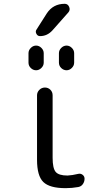

<svg xmlns="http://www.w3.org/2000/svg" viewBox="-20 -980 540 1010"><path d="M391.6 -65.4Q404.3 -68.4 414.6 -60.5Q424.8 -52.7 424.8 -40Q424.8 -24.4 416 -11.7Q407.2 1 391.6 3.9Q358.4 9.8 325.2 9.8Q241.2 9.8 208 -22.5Q174.8 -54.7 174.8 -139.6V-478.5Q174.8 -495.1 187 -507.3Q199.2 -519.5 216.3 -519.5Q233.4 -519.5 245.1 -507.8Q256.8 -496.1 256.8 -478.5V-150.4Q256.8 -94.7 272.9 -75.7Q289.1 -56.6 335 -56.6Q359.4 -57.6 391.6 -65.4ZM290 -700.2Q290 -715.8 302.2 -728Q314.5 -740.2 330.1 -740.2Q345.7 -740.2 357.9 -728Q370.1 -715.8 370.1 -700.2V-650.4Q370.1 -634.8 357.9 -622.6Q345.7 -610.4 330.1 -610.4Q314.5 -610.4 302.2 -622.1Q290 -633.8 290 -650.4ZM129.9 -650.4V-700.2Q129.9 -715.8 142.1 -728Q154.3 -740.2 169.9 -740.2Q185.5 -740.2 197.8 -728Q210 -715.8 210 -700.2V-650.4Q210 -634.8 197.8 -622.6Q185.5 -610.4 169.9 -610.4Q154.3 -610.4 142.1 -622.1Q129.9 -633.8 129.9 -650.4ZM320.3 -960Q336.9 -960 343.8 -943.8Q350.6 -927.7 339.8 -915L255.9 -820.3Q228.5 -790 190.4 -790Q177.7 -790 171.4 -802.2Q165 -814.5 171.9 -824.2L226.6 -910.2Q259.8 -960 320.3 -960Z"/></svg>

Font: Rounded-X Mgen+ 2m regular
Style: Regular
Weight: 400
Designer: [Source Han Sans]
Ryoko NISHIZUKA  (kana & ideographs); Paul D. Hunt (Latin, Greek & Cyrillic); Wenlong ZHANG  (bopomofo
Version: Version 1.059.20150602